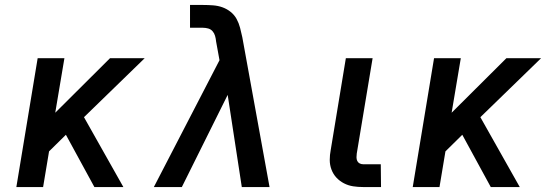

<svg xmlns="http://www.w3.org/2000/svg" viewBox="-20 -755 2240 775"><path d="M46 0 132 -520H240L203 -300L424 -520H564L319 -282L478 0H361L246 -211L178 -144L154 0Z M601 0 866 -512 852 -589V-590Q851 -600 848 -610.5Q845 -621 838 -629Q831 -637 820.5 -640Q810 -643 798 -643H747V-735H798Q819 -735 839.5 -733.5Q860 -732 878 -725.5Q896 -719 911 -707Q926 -695 935 -678.5Q944 -662 949 -643Q954 -624 958 -605L1068 0H956L899 -372L714 0Z M1518 0H1446Q1425 0 1405.5 -3Q1386 -6 1368.5 -15Q1351 -24 1338 -38Q1325 -52 1318 -70.5Q1311 -89 1311 -109.5Q1311 -130 1315 -150L1376 -520H1484L1420 -135Q1419 -128 1419 -120Q1419 -112 1422 -105.5Q1425 -99 1431.5 -95.5Q1438 -92 1446 -92H1517Z M1646 0 1732 -520H1840L1803 -300L2024 -520H2164L1919 -282L2078 0H1961L1846 -211L1778 -144L1754 0Z"/></svg>

Font: Iosevka Aile Semibold Oblique
Style: Regular
Weight: 600
Italic angle: -9°
Designer: Belleve Invis
Foundry: Belleve Invis
Version: Version 31.1.0; ttfautohint (v1.8.4)